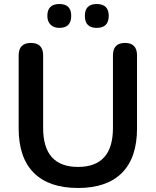

<svg xmlns="http://www.w3.org/2000/svg" viewBox="-20 -927 776 957"><path d="M369 10Q224 10 148.5 -65.5Q73 -141 73 -287V-651Q73 -713 134 -713Q195 -713 195 -651V-289Q195 -95 369 -95Q543 -95 543 -289V-651Q543 -713 603 -713Q663 -713 663 -651V-287Q663 -141 588 -65.5Q513 10 369 10ZM462 -788Q403 -788 403 -848Q403 -907 462 -907Q522 -907 522 -848Q522 -788 462 -788ZM276 -788Q248 -788 232 -804Q216 -820 216 -848Q216 -907 276 -907Q335 -907 335 -848Q335 -788 276 -788Z"/></svg>

Font: Chiron GoRound TC M
Style: Regular
Weight: 500
Designer: Ryoko NISHIZUKA 西塚涼子 (kana, bopomofo & ideographs); Paul D. Hunt (Latin, Greek & Cyrillic); Sandoll Communications 산돌커뮤니
Foundry: Adobe
Version: Version 1.000;hotconv 1.1.1;makeotfexe 2.6.0